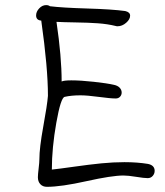

<svg xmlns="http://www.w3.org/2000/svg" viewBox="-20 -721 640 745"><path d="M459 -40Q414.6 -40 315.9 -18.1Q217.3 3.9 162.1 3.9Q146 3.9 136.5 -6.3Q127 -16.6 127 -33.2Q127 -43.5 129.9 -67.4Q132.8 -91.3 132.8 -103Q132.8 -147 147.9 -230Q163.1 -313 166 -349.1Q166 -458 140.1 -641.1Q120.1 -642.6 120.1 -661.1Q120.1 -675.8 132.1 -688.5Q144 -701.2 159.2 -701.2Q168 -701.2 173.8 -696.8Q221.7 -690.9 318.6 -688Q415.5 -685.1 465.8 -678.2Q484.9 -673.8 484.9 -660.2Q484.9 -646 469.5 -632.6Q454.1 -619.1 436 -619.1Q431.2 -619.1 429.2 -620.1Q397.5 -627.9 360.1 -630.6Q322.8 -633.3 273.4 -634Q224.1 -634.8 199.2 -636.2Q219.2 -500.5 219.2 -404.8Q228 -409.2 256.8 -409.2Q292.5 -409.2 344 -403.6Q395.5 -397.9 420.9 -392.1Q436 -389.2 444.1 -380.9Q452.1 -372.6 452.1 -361.8Q452.1 -352.5 445.8 -345.7Q439.5 -338.9 429.2 -338.9Q408.7 -338.9 363.5 -345Q318.4 -351.1 292 -351.1Q256.8 -351.1 231 -345.2Q215.8 -342.3 198.5 -244.6Q181.2 -147 181.2 -63Q209 -65.9 267.6 -74.2Q326.2 -82.5 373.3 -87.2Q420.4 -91.8 462.9 -91.8Q512.7 -91.8 554.2 -85Q580.1 -79.6 580.1 -58.1Q580.1 -46.9 572.5 -38.3Q564.9 -29.8 553.2 -29.8Q539.1 -29.8 508.1 -34.9Q477.1 -40 459 -40Z"/></svg>

Font: Zhizn
Style: Regular
Weight: 400
Designer: Peter Zharnov
Foundry: Peter Zharnov
Version: Version 1.000